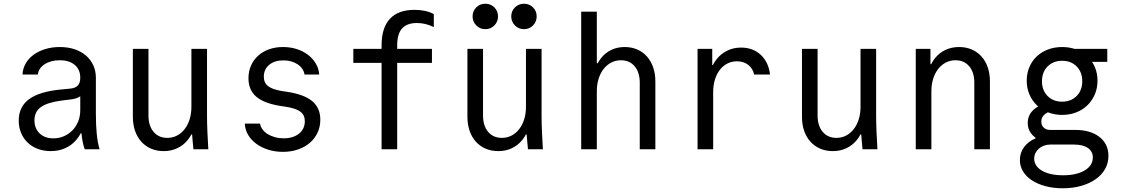

<svg xmlns="http://www.w3.org/2000/svg" viewBox="-20 -803 6040 1033"><path d="M411.8 -384.6Q411.8 -356.8 398.7 -342.8Q385.6 -328.8 357.2 -326.2L307.4 -321.4Q192.2 -310.4 136.5 -269.5Q80.8 -228.6 80.8 -154.2Q80.8 -117.8 93.5 -87.6Q106.2 -57.4 128.9 -35.7Q151.6 -14 183.3 -2Q215 10 252.8 10Q295.6 10 330.3 -5.5Q365 -21 389.4 -49.1Q413.8 -77.2 427.3 -116.8Q440.8 -156.4 440.8 -205.6L388.4 -85.6H418.4Q420.8 -59 425.2 -37.9Q429.6 -16.8 435.8 0H515.8Q505.2 -35.4 500.5 -82.5Q495.8 -129.6 495.8 -193V-384.4Q495.8 -421.6 481.7 -452.1Q467.6 -482.6 442.1 -504.4Q416.6 -526.2 381 -538.1Q345.4 -550 301.4 -550Q259 -550 223.2 -538.9Q187.4 -527.8 160.6 -508.3Q133.8 -488.8 118.1 -461.4Q102.4 -434 101.2 -402H183.4Q187.6 -436.2 220.3 -457.5Q253 -478.8 301.2 -478.8Q352.8 -478.8 382.3 -453.7Q411.8 -428.6 411.8 -384.6ZM411.8 -313V-210Q411.8 -177.8 400.7 -150.1Q389.6 -122.4 370.2 -102.2Q350.8 -82 324.2 -70.3Q297.6 -58.6 267.6 -58.6Q221 -58.6 193.2 -85.2Q165.4 -111.8 165.4 -155.6Q165.4 -202.8 201.2 -227.8Q237 -252.8 316.2 -262.6L363.8 -268.4Q404 -273.4 423 -295Q442 -316.6 442 -359.8Z M1093.8 -180V-540H1009.8V-228Q1009.8 -191.4 1000.2 -160.9Q990.6 -130.4 973.3 -108.2Q956 -86 932.4 -73.6Q908.8 -61.2 880.4 -61.2Q833.6 -61.2 806.2 -93.7Q778.8 -126.2 778.8 -182V-540H694.8V-175Q694.8 -133 706.6 -99Q718.4 -65 740.2 -40.8Q762 -16.6 792.6 -3.3Q823.2 10 860.8 10Q901 10 933.8 -5.6Q966.6 -21.2 989.6 -49.3Q1012.6 -77.4 1025.3 -118Q1038 -158.6 1038 -208L983.6 -79.4H1013.6Q1015 -60 1016.8 -40.4Q1018.6 -20.8 1020.6 0H1100.8Q1097.8 -48 1095.8 -95Q1093.8 -142 1093.8 -180Z M1297.2 -138Q1298.4 -105.4 1314.7 -77.8Q1331 -50.2 1358.6 -29.7Q1386.2 -9.2 1423.1 2.4Q1460 14 1502.4 14Q1546.4 14 1583.5 1.1Q1620.6 -11.8 1647.1 -34.6Q1673.6 -57.4 1688.5 -89.3Q1703.4 -121.2 1703.4 -158.8Q1703.4 -222.4 1659.7 -258.9Q1616 -295.4 1522.4 -309.4L1497.8 -313Q1445.4 -321.6 1422.4 -339.6Q1399.4 -357.6 1399.4 -390.4Q1399.4 -430 1428.2 -454.1Q1457 -478.2 1504.6 -478.2Q1549.8 -478.2 1581.4 -456.9Q1613 -435.6 1618.4 -402H1697.4Q1695.2 -434 1679.3 -460.9Q1663.4 -487.8 1637.4 -507.8Q1611.4 -527.8 1577 -538.9Q1542.6 -550 1502.6 -550Q1461.2 -550 1427.1 -537.6Q1393 -525.2 1368.5 -503Q1344 -480.8 1330.4 -449.9Q1316.8 -419 1316.8 -382Q1316.8 -318.4 1359.2 -282.4Q1401.6 -246.4 1492.2 -232.4L1516.8 -228.8Q1572.4 -220.2 1596.2 -202.2Q1620 -184.2 1620 -151Q1620 -109.2 1588.7 -84Q1557.4 -58.8 1505.8 -58.8Q1481 -58.8 1459.1 -65Q1437.2 -71.2 1420.2 -81.6Q1403.2 -92 1392.4 -106.7Q1381.6 -121.4 1379 -138Z M2033 0H2117V-464.8H2304V-540H2117V-559Q2117 -620.2 2143.1 -649.7Q2169.2 -679.2 2223.4 -679.2Q2246.2 -679.2 2268.8 -673.8Q2291.4 -668.4 2314 -657.2V-727.2Q2292.8 -738.8 2266.3 -744.4Q2239.8 -750 2210 -750Q2122.6 -750 2077.8 -701.8Q2033 -653.6 2033 -559V-540H1881V-464.8H2033Z M2893.8 -180V-540H2809.8V-228Q2809.8 -191.4 2800.2 -160.9Q2790.6 -130.4 2773.3 -108.2Q2756 -86 2732.4 -73.6Q2708.8 -61.2 2680.4 -61.2Q2633.6 -61.2 2606.2 -93.7Q2578.8 -126.2 2578.8 -182V-540H2494.8V-175Q2494.8 -133 2506.6 -99Q2518.4 -65 2540.2 -40.8Q2562 -16.6 2592.6 -3.3Q2623.2 10 2660.8 10Q2701 10 2733.8 -5.6Q2766.6 -21.2 2789.6 -49.3Q2812.6 -77.4 2825.3 -118Q2838 -158.6 2838 -208L2783.6 -79.4H2813.6Q2815 -60 2816.8 -40.4Q2818.6 -20.8 2820.6 0H2900.8Q2897.8 -48 2895.8 -95Q2893.8 -142 2893.8 -180ZM2522.6 -714.6Q2522.6 -686.2 2542.6 -666.1Q2562.6 -646 2591 -646Q2620 -646 2639.7 -666.1Q2659.4 -686.2 2659.4 -714.6Q2659.4 -743.6 2639.7 -763.3Q2620 -783 2591 -783Q2562.6 -783 2542.6 -763.3Q2522.6 -743.6 2522.6 -714.6ZM2730.6 -714.6Q2730.6 -686.2 2750.6 -666.1Q2770.6 -646 2799 -646Q2828 -646 2847.7 -666.1Q2867.4 -686.2 2867.4 -714.6Q2867.4 -743.6 2847.7 -763.3Q2828 -783 2799 -783Q2770.6 -783 2750.6 -763.3Q2730.6 -743.6 2730.6 -714.6Z M3107 0H3191V-312Q3191 -348.6 3200.6 -379.1Q3210.2 -409.6 3227.5 -431.8Q3244.8 -454 3268.6 -466.4Q3292.4 -478.8 3320.4 -478.8Q3367.2 -478.8 3394.6 -446.3Q3422 -413.8 3422 -358V0H3506V-365Q3506 -406.4 3494.2 -440.4Q3482.4 -474.4 3460.8 -498.9Q3439.2 -523.4 3408.6 -536.7Q3378 -550 3341 -550Q3301.4 -550 3269.1 -534.6Q3236.8 -519.2 3214 -490.6Q3191.2 -462 3178.5 -421.7Q3165.8 -381.4 3165.8 -332L3199 -462.6H3191V-740.4H3107Z M3817 0V-306.8Q3817 -343.8 3826.3 -374.3Q3835.6 -404.8 3852.6 -426.9Q3869.6 -449 3893.1 -461.1Q3916.6 -473.2 3945 -473.2Q3981 -473.2 4005.6 -454.1Q4030.2 -435 4037.4 -402H4123Q4115 -468.6 4073.1 -507.8Q4031.2 -547 3967 -547Q3926.6 -547 3893.4 -530.9Q3860.2 -514.8 3836.7 -485.9Q3813.2 -457 3800.2 -416.2Q3787.2 -375.4 3787.2 -326L3820 -453.2H3812V-540H3733V0Z M4693.8 -180V-540H4609.8V-228Q4609.8 -191.4 4600.2 -160.9Q4590.6 -130.4 4573.3 -108.2Q4556 -86 4532.4 -73.6Q4508.8 -61.2 4480.4 -61.2Q4433.6 -61.2 4406.2 -93.7Q4378.8 -126.2 4378.8 -182V-540H4294.8V-175Q4294.8 -133 4306.6 -99Q4318.4 -65 4340.2 -40.8Q4362 -16.6 4392.6 -3.3Q4423.2 10 4460.8 10Q4501 10 4533.8 -5.6Q4566.6 -21.2 4589.6 -49.3Q4612.6 -77.4 4625.3 -118Q4638 -158.6 4638 -208L4583.6 -79.4H4613.6Q4615 -60 4616.8 -40.4Q4618.6 -20.8 4620.6 0H4700.8Q4697.8 -48 4695.8 -95Q4693.8 -142 4693.8 -180Z M4907 0H4991V-312Q4991 -348.6 5000.6 -379.1Q5010.2 -409.6 5027.5 -431.8Q5044.8 -454 5068.6 -466.4Q5092.4 -478.8 5120.4 -478.8Q5167.2 -478.8 5194.6 -446.3Q5222 -413.8 5222 -358V0H5306V-365Q5306 -407 5294.2 -441Q5282.4 -475 5260.6 -499.2Q5238.8 -523.4 5208.2 -536.7Q5177.6 -550 5140 -550Q5099.8 -550 5067 -534.6Q5034.2 -519.2 5011.2 -490.9Q4988.2 -462.6 4975.5 -422.3Q4962.8 -382 4962.8 -332L4994 -457.6H4986V-540H4907Z M5855.8 -444V-470H5937.4V-540H5724.2ZM5661.4 -251.2Q5593 -251.2 5551.2 -221Q5509.4 -190.8 5509.4 -141Q5509.4 -116 5520.6 -95.9Q5531.8 -75.8 5551.2 -62.6V-58.5Q5512.6 -42.2 5489.9 -11.9Q5467.2 18.4 5467.2 58.2Q5467.2 91.2 5484.1 119.1Q5501 147 5531.7 167.1Q5562.3 187.3 5604.8 198.6Q5647.3 210 5697.4 210Q5752 210 5797.1 197.1Q5842.2 184.2 5874.8 161.2Q5907.4 138.2 5925.5 106.3Q5943.6 74.5 5943.6 35.8Q5943.6 -28.4 5895.2 -66.2Q5846.9 -104 5764.4 -104H5629.4Q5608.6 -104 5595.5 -116.5Q5582.4 -129 5582.4 -148.8Q5582.4 -175.4 5606.5 -192.3Q5630.6 -209.2 5670 -209.2L5666.8 -225.4L5664.6 -235.8ZM5631.2 -25.2H5758.4Q5806.6 -25.2 5833.1 -6.8Q5859.6 11.6 5859.6 44.2Q5859.6 87.6 5816 113.8Q5772.4 140 5699.3 140Q5629 140 5586.6 115.6Q5544.2 91.2 5544.2 50.2Q5544.2 34.4 5550.8 20.7Q5557.4 7 5569.3 -3.3Q5581.2 -13.6 5596.8 -19.4Q5612.5 -25.2 5631.2 -25.2ZM5504 -368.7Q5504 -328.8 5518.4 -295.2Q5532.8 -261.6 5558.2 -236.8Q5583.6 -212.1 5618.8 -198.4Q5654 -184.8 5694.4 -184.8Q5735.4 -184.8 5770.4 -198.4Q5805.5 -212.1 5830.7 -236.8Q5856 -261.6 5870.4 -295.2Q5884.8 -328.9 5884.8 -368.6Q5884.8 -408.4 5870.7 -441.7Q5856.6 -475 5831.3 -499.1Q5806.1 -523.3 5771 -536.6Q5736 -550 5694.6 -550Q5653.2 -550 5618 -536.6Q5582.8 -523.2 5557.5 -499.1Q5532.2 -475 5518.1 -441.8Q5504 -408.5 5504 -368.7ZM5694.3 -256Q5646.2 -256 5616.1 -286.5Q5586 -317.1 5586 -365.9Q5586 -414.8 5616.2 -445.4Q5646.4 -476 5694.5 -476Q5742.6 -476 5772.7 -445.5Q5802.8 -414.9 5802.8 -366.1Q5802.8 -317.2 5772.6 -286.6Q5742.4 -256 5694.3 -256Z"/></svg>

Font: CommitMonoV142 ExtLt
Style: Regular
Weight: 200
Monospace: yes
Designer: Eigil Nikolajsen
Foundry: Eigil Nikolajsen
Version: Version 1.142